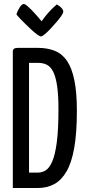

<svg xmlns="http://www.w3.org/2000/svg" viewBox="-20 -939 427 959"><path d="M44 0V-681Q44 -690 49.5 -695Q55 -700 71 -700H168Q217 -700 254 -685Q291 -670 315 -634.5Q339 -599 351.5 -538Q364 -477 364 -386Q364 -276 351 -201.5Q338 -127 312.5 -83Q287 -39 251 -19.5Q215 0 169 0ZM125 -77H170Q190 -77 208 -88Q226 -99 240.5 -131.5Q255 -164 263.5 -227Q272 -290 272 -394Q272 -463 265.5 -508Q259 -553 246.5 -579Q234 -605 215 -615Q196 -625 171 -625H125ZM185 -757Q179 -757 166.5 -766Q154 -775 138 -789.5Q122 -804 106 -820Q90 -836 78 -848.5Q66 -861 62 -868Q67 -884 78 -901.5Q89 -919 99 -919Q105 -919 115.5 -910Q126 -901 138.5 -888.5Q151 -876 162 -863Q173 -850 180.5 -841.5Q188 -833 188 -833Q207 -860 224 -878.5Q241 -897 252.5 -907Q264 -917 264 -917Q278 -909 287 -899.5Q296 -890 296 -880Q296 -874 286.5 -860Q277 -846 262 -828.5Q247 -811 231.5 -794.5Q216 -778 203 -767.5Q190 -757 185 -757Z"/></svg>

Font: Yanone Kaffeesatz ExtraLight
Style: Regular
Weight: 400
Version: Version 2.003